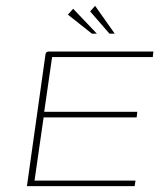

<svg xmlns="http://www.w3.org/2000/svg" viewBox="-20 -636 551 656"><path d="M72 0 134 -440Q135 -447 135.5 -451Q136 -455 139 -457.5Q142 -460 147 -460H504L502 -441H158L131 -254H449L447 -235H129L98 -19H443L440 0ZM294 -521 212 -586 230 -606 311 -521ZM354 -521 288 -597 305 -616 372 -521Z"/></svg>

Font: Genos Thin Thin
Style: Italic
Weight: 250
Italic angle: -8°
Version: Version 1.010